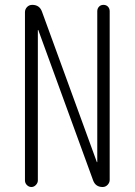

<svg xmlns="http://www.w3.org/2000/svg" viewBox="-20 -750 540 770"><path d="M80.1 -26.4V-701.2Q80.1 -712.9 88.4 -721.7Q96.7 -730.5 109.4 -730.5Q138.7 -730.5 148.4 -703.1L368.2 -100.6Q368.2 -99.6 369.1 -99.6Q370.1 -99.6 370.1 -100.6V-705.1Q370.1 -715.8 377 -723.1Q383.8 -730.5 395 -730.5Q406.2 -730.5 413.1 -723.1Q419.9 -715.8 419.9 -705.1V-28.3Q419.9 -17.6 411.6 -8.8Q403.3 0 391.6 0Q363.3 0 353.5 -26.4L133.8 -628.9Q133.8 -629.9 132.8 -629.9Q131.8 -629.9 131.8 -628.9V-26.4Q131.8 -16.6 124 -8.3Q116.2 0 106 0Q95.7 0 87.9 -7.8Q80.1 -15.6 80.1 -26.4Z"/></svg>

Font: Rounded Mgen+ 1mn light
Style: Regular
Weight: 200
Designer: [Source Han Sans]
Ryoko NISHIZUKA  (kana & ideographs); Paul D. Hunt (Latin, Greek & Cyrillic); Wenlong ZHANG  (bopomofo
Version: Version 1.059.20150602